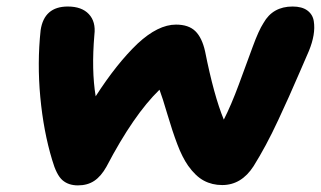

<svg xmlns="http://www.w3.org/2000/svg" viewBox="-20 -621 979 586"><path d="M658.2 -56.2Q627.4 -56.2 602.3 -69.6Q577.1 -83 554.2 -115.2Q536.1 -141.1 521 -181.2Q505.9 -221.2 490.7 -272.7Q475.6 -324.2 466.8 -347.2Q387.7 -270.5 305.2 -112.8Q288.6 -83 267.8 -69.1Q247.1 -55.2 217.8 -55.2Q189 -55.2 170.7 -71Q152.3 -86.9 139.2 -132.8Q112.8 -219.7 103 -324.5Q93.3 -429.2 104 -528.8Q114.7 -601.1 187 -601.1Q229.5 -601.1 251.2 -577.9Q272.9 -554.7 268.1 -515.1Q258.8 -406.7 272 -327.1Q336.4 -427.2 399.9 -487.8Q462.4 -545.9 517.1 -545.9Q555.7 -545.9 576.2 -525.9Q596.7 -505.9 606 -463.9Q632.8 -329.1 663.1 -255.9Q685.5 -299.8 709 -363.3Q732.4 -426.8 751 -477.5Q769.5 -528.3 784.2 -550.8Q812.5 -601.1 873 -601.1Q901.9 -601.1 918.2 -588.9Q934.6 -576.7 937.7 -556.4Q940.9 -536.1 937 -513.4Q933.1 -490.7 922.9 -465.8Q916 -450.2 895.3 -402.1Q874.5 -354 861.8 -325.7Q849.1 -297.4 829.6 -255.4Q810.1 -213.4 791.3 -178.5Q772.5 -143.6 753.9 -113.8Q716.8 -56.2 658.2 -56.2Z"/></svg>

Font: Shantell Sans Irregular
Style: Bold Italic
Weight: 700
Italic angle: -11.31°
Designer: Stephen Nixon, Anya Danilova, Shantell Martin
Foundry: Arrow Type
Version: Version 1.006;[9816181b4]